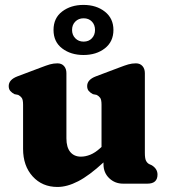

<svg xmlns="http://www.w3.org/2000/svg" viewBox="-20 -748 693 782"><path d="M74 -141.5V-321.5Q74 -342 68.5 -349.5Q63 -357 54 -361.5L39 -364.5Q28.5 -370 22 -377.5Q15.5 -385 15.5 -397.5Q15.5 -423.5 51 -437L146.5 -473Q168.5 -481.5 183.2 -485.8Q198 -490 214 -490Q231 -490 240.8 -479Q250.5 -468 250.5 -450V-184.5Q250.5 -148 266.2 -129Q282 -110 309.5 -110Q328 -110 347.5 -117.8Q367 -125.5 388 -144.5L393.5 -149.5V-321.5Q393.5 -342 388 -349.5Q382.5 -357 373.5 -361.5L358.5 -364.5Q348 -370 341.5 -377.5Q335 -385 335 -397.5Q335 -423.5 370.5 -437L466 -473Q488 -481.5 502.8 -485.8Q517.5 -490 533.5 -490Q550.5 -490 560.2 -479Q570 -468 570 -450V-126Q570 -103 574.5 -93.8Q579 -84.5 587 -80L598 -75Q621.5 -60.5 621.5 -37Q621.5 0 580.5 0H481Q448 0 424.8 -22.2Q401.5 -44.5 401.5 -79V-86.5Q343.5 -33 298.5 -9.8Q253.5 13.5 214 13.5Q152 13.5 113 -29.5Q74 -72.5 74 -141.5ZM320 -524Q268.5 -524 233.2 -550.8Q198 -577.5 198 -626Q198 -674.5 233.2 -701.2Q268.5 -728 320 -728Q372.5 -728 407.2 -700.5Q442 -673 442 -626Q442 -578.5 407.2 -551.2Q372.5 -524 320 -524ZM320.5 -673.5Q300 -673.5 286.8 -660.2Q273.5 -647 273.5 -626Q273.5 -605.5 286.8 -592Q300 -578.5 320.5 -578.5Q341.5 -578.5 354.2 -592Q367 -605.5 367 -626Q367 -647 354.2 -660.2Q341.5 -673.5 320.5 -673.5Z"/></svg>

Font: Fraunces 9pt S100
Style: Bold
Weight: 700
Version: Version 1.000; ttfautohint (v1.8.3)